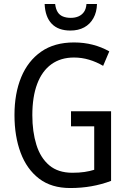

<svg xmlns="http://www.w3.org/2000/svg" viewBox="-20 -938 640 968"><path d="M338 -377H540V-26Q492 -8 441 1Q390 10 334 10Q239 10 177 -37.5Q115 -85 84 -168Q53 -251 53 -358Q53 -467 87 -549Q121 -631 187.5 -677.5Q254 -724 353 -724Q403 -724 447.5 -712.5Q492 -701 531 -679L500 -606Q466 -626 429 -637Q392 -648 353 -648Q286 -648 239 -614Q192 -580 167.5 -515Q143 -450 143 -357Q143 -274 163.5 -208Q184 -142 228.5 -104.5Q273 -67 345 -67Q379 -67 406 -71Q433 -75 455 -82V-301H338ZM469 -918Q468 -877 451 -846.5Q434 -816 404.5 -800Q375 -784 335 -784Q274 -784 241 -818Q208 -852 205 -918H258Q261 -893 270.5 -877.5Q280 -862 297 -855Q314 -848 337 -848Q359 -848 376 -855.5Q393 -863 403.5 -878Q414 -893 416 -918Z"/></svg>

Font: Noto Sans Thai Condensed
Style: Regular
Weight: 400
Width: 3
Designer: Monotype Design Team
Foundry: Monotype Imaging Inc.
Version: Version 2.002